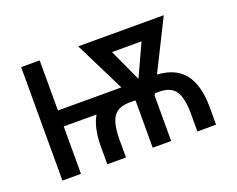

<svg xmlns="http://www.w3.org/2000/svg" viewBox="-90 -684 1036 840"><g transform="rotate(-20 428.0 -264.0)"><path d="M280.3 0V-84Q280.8 -170.9 310.5 -220.7H157.7V0H71.3V-528.3H157.7V-294.9H453.1L336.9 -528.3H735.4L618.7 -294.4Q704.1 -289.1 744.6 -237.5Q785.2 -186 786.6 -87.9V0H699.7V-87.9Q698.7 -158.2 677 -189.2Q655.3 -220.2 603.5 -220.7H582L577.6 -211.4V0H491.7V-218.3L490.2 -220.7H460.9Q411.1 -219.7 389.6 -189.5Q368.2 -159.2 367.2 -87.9V0ZM536.1 -304.7 605 -454.1H467.3Z"/></g></svg>

Font: Roboto Condensed
Style: Regular
Weight: 400
Designer: Google
Version: Version 2.001047; 2015